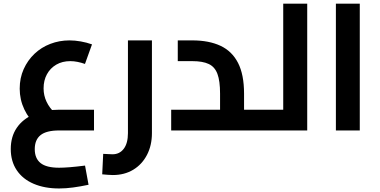

<svg xmlns="http://www.w3.org/2000/svg" viewBox="-20 -727 2115 1070"><path d="M309.4 323.3Q228.4 323.3 167.5 297.2Q106.5 271.1 73.3 221.6Q40 172 40 103.5Q40 34.7 73.3 -14.4Q106.5 -63.4 167.5 -89.5Q228.4 -115.6 310.1 -115.6H503.9V0H310.1Q238.5 0 206.1 26Q173.7 51.9 173.7 104.2Q173.7 155.8 206.1 181.7Q238.5 207.7 309.4 207.7Q333.7 207.7 368.9 204.9Q404.1 202.1 453.9 195.8L473.5 302.7Q428 312.3 387.6 317.8Q347.1 323.3 309.4 323.3ZM191.7 -16Q140.7 -63.9 115.3 -117.8Q89.8 -171.8 89.8 -233.1Q89.8 -292.4 111.9 -341.6Q134 -390.9 172.1 -427.1Q210.1 -463.3 260.6 -482.6Q311.1 -501.9 367.2 -501.9Q397.4 -501.9 430.1 -496.1Q462.9 -490.3 492.7 -479.7L453.5 -370.7Q432.3 -378.2 411.8 -382.2Q391.2 -386.3 371.7 -386.3Q327.2 -386.3 293.7 -366.8Q260.2 -347.3 241.6 -313.2Q222.9 -279 222.9 -234.6Q222.9 -194.8 239.4 -160Q255.9 -125.2 286.7 -96.7Z M608.6 248.5Q596.4 248.5 581.1 247.2Q565.9 245.9 549.6 244.5L555.1 130.4Q571 131 585.3 131.9Q599.6 132.8 607.1 132.8Q646.5 132.8 669.7 102.1Q693 71.4 693 14.9V-501.9H826.7V14.9Q826.7 83.1 799.2 136.1Q771.7 189.1 722.7 218.8Q673.7 248.5 608.6 248.5Z M1340.1 0V-115.6H1445.4V0ZM934 0V-115.6H1297.1L1206.4 -37.3V-205.3Q1206.4 -275.9 1191.8 -315Q1177.3 -354.2 1143.6 -370.2Q1109.9 -386.3 1051.7 -386.3H970.7V-501.9H1051.7Q1144.3 -501.9 1208.8 -471.8Q1273.2 -441.6 1306.6 -376.4Q1340.1 -311.2 1340.1 -205.3V0ZM1445.4 0V-115.6Q1451 -115.6 1454.8 -111.6Q1458.6 -107.6 1460.8 -100Q1463 -92.5 1464.2 -82Q1465.4 -71.5 1465.4 -58.1Q1465.4 -44.8 1464.2 -34Q1463 -23.2 1460.8 -15.6Q1458.6 -8.1 1454.8 -4Q1451 0 1445.4 0Z M1558.4 0V-706.7H1692.1V0ZM1445 0V-115.6H1558.4V0ZM1445 0Q1439.4 0 1435.6 -4Q1431.8 -8.1 1429.6 -15.6Q1427.4 -23.2 1426.2 -34Q1425 -44.8 1425 -58.1Q1425 -76 1426.9 -88.7Q1428.8 -101.3 1433.3 -108.5Q1437.8 -115.6 1445 -115.6Z M1851.9 0V-706.7H1985V0Z"/></svg>

Font: Cairo
Style: Regular
Weight: 400
Designer: Mohamed Gaber, Accademia di Belle Arti di Urbino
Foundry: Kief Type Foundry, Accademia di Belle Arti di Urbino
Version: Version 3.120